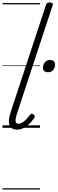

<svg xmlns="http://www.w3.org/2000/svg" viewBox="-20 -1035 466 1555"><path d="M117 15Q73 15 58 -19.5Q43 -54 65 -123L352 -994Q356 -1006 362 -1010.5Q368 -1015 382 -1015Q398 -1015 404.5 -1009Q411 -1003 406 -991L115 -107Q104 -71 106.5 -52Q109 -33 129 -33Q146 -33 163 -44Q180 -55 195.5 -71.5Q211 -88 223 -104Q229 -112 235 -113.5Q241 -115 250 -109Q260 -102 261.5 -95Q263 -88 258 -81Q244 -59 222 -36.5Q200 -14 174 0.5Q148 15 117 15ZM369 -450Q351 -450 339.5 -459Q328 -468 328 -486Q328 -510 343 -529.5Q358 -549 386 -549Q403 -549 414.5 -540Q426 -531 426 -512Q426 -489 411.5 -469.5Q397 -450 369 -450ZM0 490H304V500H0ZM0 -20H304V0H0ZM0 -505H304V-500H0ZM0 -1010H304V-1000H0Z"/></svg>

Font: Playwrite AU VIC Guides
Style: Regular
Weight: 400
Designer: Veronika Burian, José Scaglione
Foundry: TypeTogether
Version: Version 1.003